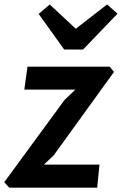

<svg xmlns="http://www.w3.org/2000/svg" viewBox="-38 -864 562 884"><path d="M4.5 0 -18.5 -25 258.5 -403 309 -451.5H74L88.5 -557H467L487 -533L209 -148.5L164 -106H420L409.5 0ZM257.5 -636 140 -800 191 -843.5 311 -731.5 455 -843.5 503 -801 344.5 -636Z"/></svg>

Font: Merriweather Sans SemiBold
Style: Italic
Weight: 600
Italic angle: -7.5°
Designer: Eben Sorkin
Foundry: Eben Sorkin
Version: Version 2.001